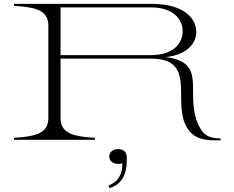

<svg xmlns="http://www.w3.org/2000/svg" viewBox="-20 -720 1203 989"><path d="M996 -91C935 -250 1049 -399 833 -426C953 -438 991 -505 991 -555C991 -626 926 -700 763 -700H52V-690C144 -683 229 -676 229 -589V-111C229 -24 144 -17 52 -10V0H469V-10C378 -17 292 -23 292 -111V-418H758C986 -418 877 -216 932 -85C962 -13 1016 3 1090 3H1116V-7C1056 -7 1022 -24 996 -91ZM756 -436H292V-682H756C880 -682 921 -614 921 -559C921 -503 880 -436 756 -436ZM539 235 544 249C605 230 636 184 633 88C632 61 614 48 588 48C563 48 543 63 543 86C543 110 563 124 588 124C596 124 602 124 610 121C612 171 591 217 539 235Z"/></svg>

Font: Sprat Extended Light
Style: Regular
Weight: 300
Width: 9
Designer: Ethan Nakache
Foundry: Collletttivo
Version: Version 2.000;Glyphs 3.2 (3217)